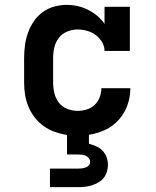

<svg xmlns="http://www.w3.org/2000/svg" viewBox="-20 -548 640 788"><path d="M185 220V144H300Q308 144 316 143Q324 142 331.5 139.5Q339 137 344.5 131Q350 125 350 117Q350 109 345 102Q340 95 332.5 91.5Q325 88 316.5 87Q308 86 300 86H255V6Q230 2 205.5 -6.5Q181 -15 160 -30Q139 -45 123 -65.5Q107 -86 97 -109.5Q87 -133 83 -158.5Q79 -184 79 -210V-310Q79 -336 82.5 -362.5Q86 -389 95 -414Q104 -439 119 -461Q134 -483 155.5 -498.5Q177 -514 202.5 -521Q228 -528 254 -528Q277 -528 299 -523Q321 -518 341 -508Q361 -498 378.5 -483.5Q396 -469 409 -450V-520H513V-339H409Q409 -359 398.5 -376Q388 -393 372.5 -404.5Q357 -416 337.5 -421.5Q318 -427 299 -427Q277 -427 256 -418.5Q235 -410 221.5 -392.5Q208 -375 203 -353.5Q198 -332 198 -310V-210Q198 -188 203 -166.5Q208 -145 221 -127.5Q234 -110 255 -101.5Q276 -93 298 -93Q317 -93 335.5 -98.5Q354 -104 368 -117Q382 -130 389 -148.5Q396 -167 396 -186H515Q515 -150 503 -116.5Q491 -83 467.5 -56.5Q444 -30 412 -15Q380 0 345 5V42Q360 46 375 52.5Q390 59 401 70.5Q412 82 417.5 97.5Q423 113 423 129Q423 143 418.5 157.5Q414 172 405 183Q396 194 383.5 201Q371 208 357 212.5Q343 217 328.5 218.5Q314 220 300 220Z"/></svg>

Font: Iosevka Plex Etoile
Style: Bold
Weight: 700
Designer: Belleve Invis
Foundry: Belleve Invis
Version: Version 25.1.1; ttfautohint (v1.8.4)